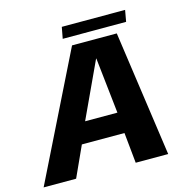

<svg xmlns="http://www.w3.org/2000/svg" viewBox="-137 -891 979 999"><g transform="rotate(-15 352.5 -391.0)"><path d="M-24 0H151L226 -164.5H455.5L472 0H647L551 -675.5H310ZM273.5 -276.5 413 -576.5H414.5L447.5 -276.5ZM272 -721H613.5L624.5 -782.5H283.5Z"/></g></svg>

Font: Anybody UltraCondensed Thin
Style: Bold Italic
Weight: 700
Italic angle: -10°
Version: Version 1.111